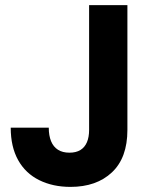

<svg xmlns="http://www.w3.org/2000/svg" viewBox="-20 -720 569 752"><path d="M256 12Q187 12 133.5 -14.5Q80 -41 51 -93Q22 -145 22 -220H171Q171 -189 180 -167Q189 -145 207 -133.5Q225 -122 252 -122Q278 -122 295 -132.5Q312 -143 320.5 -163Q329 -183 329 -211V-700H479V-211Q479 -102 418.5 -45Q358 12 256 12Z"/></svg>

Font: DM Sans 36pt Black
Style: Regular
Weight: 900
Designer: Colophon Foundry, Jonny Pinhorn
Foundry: Colophon Foundry
Version: Version 4.004;gftools[0.9.30]